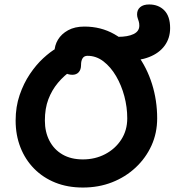

<svg xmlns="http://www.w3.org/2000/svg" viewBox="-20 -830 784 860"><path d="M541 -557Q505 -557 487.5 -575.5Q470 -594 470 -621Q470 -644 480 -654.5Q490 -665 508 -665Q553 -665 578.5 -677.5Q604 -690 604 -715Q604 -726 601.5 -734Q599 -742 596.5 -749.5Q594 -757 594 -766Q594 -786 608 -798Q622 -810 648 -810Q690 -810 716 -783.5Q742 -757 742 -704Q742 -659 717.5 -625.5Q693 -592 648 -574.5Q603 -557 541 -557ZM351 10Q283 10 228 -12Q173 -34 133 -74.5Q93 -115 71.5 -170Q50 -225 50 -290Q50 -352 68 -404.5Q86 -457 114 -498.5Q142 -540 173.5 -569Q205 -598 232 -613.5Q259 -629 275 -629Q293 -629 305 -624Q317 -619 328 -602Q347 -576 337.5 -555Q328 -534 305 -518Q267 -492 239.5 -459Q212 -426 196.5 -385Q181 -344 181 -290Q181 -239 201.5 -199.5Q222 -160 260 -138Q298 -116 351 -116Q406 -116 451 -139.5Q496 -163 523 -204.5Q550 -246 550 -300Q550 -350 537 -399Q524 -448 500 -489Q476 -530 443.5 -555Q411 -580 372 -580Q357 -580 350 -569Q343 -558 343 -539Q343 -518 332.5 -506.5Q322 -495 304 -495Q284 -495 265.5 -506.5Q247 -518 235.5 -540.5Q224 -563 224 -596Q224 -626 239.5 -652Q255 -678 285 -694.5Q315 -711 358 -711Q432 -711 492 -677Q552 -643 595 -585Q638 -527 661 -453.5Q684 -380 684 -300Q684 -234 658.5 -178Q633 -122 587.5 -79.5Q542 -37 482 -13.5Q422 10 351 10Z"/></svg>

Font: Shantell Sans SemiBold
Style: Regular
Weight: 600
Designer: Stephen Nixon, Anya Danilova, Shantell Martin
Foundry: Arrow Type
Version: Version 1.011;[c5ecc13dd]